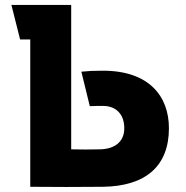

<svg xmlns="http://www.w3.org/2000/svg" viewBox="-20 -753 750 774"><path d="M267 -151V-733H26L61 -594H102V0C197 1 297 1 394 0C568 -2 661 -84 661 -236C661 -365 581 -468 395 -468C351 -468 343 -467 308 -464L342 -325C362 -326 374 -326 396 -326C443 -326 481 -297 481 -236C481 -178 438 -152 383 -151C348 -150 304 -150 267 -151Z"/></svg>

Font: Kreadon Extra Bold
Style: Regular
Weight: 800
Designer: kohakuno
Foundry: StudioGnu
Version: Version 1.000;Glyphs 3.1.2 (3151)